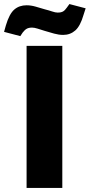

<svg xmlns="http://www.w3.org/2000/svg" viewBox="-62 -926 442 946"><path d="M69 0V-700H245V0ZM38 -748 -42 -769 -33 -801Q-16 -858 8.5 -879Q33 -900 69 -900Q90 -900 113 -893.5Q136 -887 159 -880Q179 -875 195 -869.5Q211 -864 222 -864Q239 -864 248.5 -869.5Q258 -875 267 -888L280 -906L360 -885L350 -854Q334 -798 309 -776Q284 -754 249 -754Q228 -754 204.5 -760.5Q181 -767 158 -774Q139 -780 123 -785Q107 -790 96 -790Q80 -790 70 -784.5Q60 -779 50 -766Z"/></svg>

Font: REM
Style: Bold
Weight: 700
Designer: Octavio Pardo
Foundry: Ashler Design
Version: Version 1.005;gftools[0.9.28]